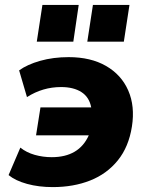

<svg xmlns="http://www.w3.org/2000/svg" viewBox="-20 -752 601 783"><path d="M15 0ZM195 11Q138 11 90.5 -2Q43 -15 15 -38L63 -150Q88 -130 121.5 -120.5Q155 -111 191 -111Q302 -111 342 -200H127L145 -314H352Q344 -356 312 -376.5Q280 -397 229 -397Q154 -397 90 -356L58 -465Q91 -489 144 -504Q197 -519 260 -519Q350 -519 412.5 -483Q475 -447 503 -383Q531 -319 518 -236Q505 -153 460.5 -98Q416 -43 348 -16Q280 11 195 11ZM336 -582 359 -732H508L485 -582ZM130 -582 153 -732H301L279 -582Z"/></svg>

Font: Winston ExtraBold
Style: Italic
Weight: 800
Italic angle: -9°
Designer: Original fonts by Vernon Adams / Changes by Cristiano Sobral
Foundry: Original fonts by Vernon Adams / Changes by Cristiano Sobral
Version: Version 2.503;July 17, 2020;FontCreator 13.0.0.2655 64-bit